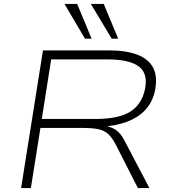

<svg xmlns="http://www.w3.org/2000/svg" viewBox="-20 -963 872 983"><path d="M88 0 200 -705H537Q627 -705 684.5 -682.5Q742 -660 765 -614.5Q788 -569 773 -497Q761 -441 724.5 -401Q688 -361 628.5 -339Q569 -317 488 -313L494 -321L501 -320Q541 -318 569 -300.5Q597 -283 617 -244L745 0H686L570 -228Q552 -261 532 -278.5Q512 -296 481.5 -302Q451 -308 401 -308H187L138 0ZM194 -354H470Q586 -354 645.5 -390.5Q705 -427 722 -505Q739 -586 691 -622.5Q643 -659 527 -659H242ZM552 -765 445 -943H511L585 -765ZM415 -765 310 -943H375L449 -765Z"/></svg>

Font: Nunito Sans 10pt Expanded ExtraLight
Style: Italic
Weight: 250
Width: 7
Italic angle: -9°
Designer: Vernon Adams
Foundry: Vernon Adams
Version: Version 3.101;gftools[0.9.27]